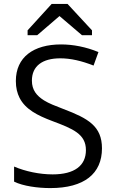

<svg xmlns="http://www.w3.org/2000/svg" viewBox="-20 -951 589 981"><path d="M237 10C411 10 501 -64 501 -193C501 -306 431 -346 304 -394C260 -411 231 -422 205 -438C167 -462 143 -491 143 -539C143 -614 197 -653 288 -653C341 -653 397 -640 458 -616L483 -685C420 -711 354 -724 292 -724C151 -724 61 -659 61 -537C61 -502 68 -475 80 -451C110 -392 172 -361 246 -333C353 -293 419 -266 419 -184C419 -105 361 -60 249 -60C183 -60 110 -75 52 -100V-23C98 0 174 10 237 10ZM121 -796V-771H170L284 -869L399 -771H450V-796L325 -931H244Z"/></svg>

Font: Frost Regular
Style: Regular
Weight: 400
Designer: Lee Frost
Foundry: Lee Frost for Ice Communication Norge AS
Version: Version 2.011;hotconv 1.0.107;makeotfexe 2.5.65593